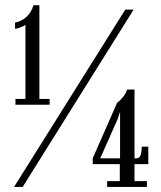

<svg xmlns="http://www.w3.org/2000/svg" viewBox="-20 -738 635 758"><path d="M41 -324.5V-347.5H80.5V-640.5Q77 -636 63 -630.8Q49 -625.5 39.5 -624V-649Q51 -651 62.5 -656.5Q74 -662 84 -671Q94 -680 101.2 -691.8Q108.5 -703.5 112 -717.5H135.5V-347.5H176V-324.5ZM35.5 0 474.5 -700H507.5L69.5 0ZM403 0V-23H453V-90H346V-113L442.5 -332.5Q454 -340.5 465.5 -354.8Q477 -369 482 -384.5H511V-113H518.5Q530 -113 534.8 -125Q539.5 -137 539.5 -159H565.5V-90H511V-23H560V0ZM375 -111.5 372.5 -113H454V-296.5L445 -269Z"/></svg>

Font: Imbue Thin 10pt Light
Style: Regular
Weight: 300
Version: Version 1.102